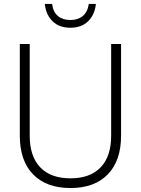

<svg xmlns="http://www.w3.org/2000/svg" viewBox="-20 -933 711 969"><path d="M336 16Q214 16 147 -53Q80 -122 80 -248V-711H130V-248Q130 -144 183 -88.5Q236 -33 336 -33Q435 -33 488 -88.5Q541 -144 541 -248V-711H591V-248Q591 -122 524 -53Q457 16 336 16ZM335 -793Q279 -793 245.5 -825.5Q212 -858 206 -913H243Q248 -872 272.5 -852Q297 -832 335 -832Q373 -832 397.5 -852Q422 -872 428 -913H464Q458 -858 424.5 -825.5Q391 -793 335 -793Z"/></svg>

Font: Geist ExtLt
Style: Regular
Weight: 400
Designer: Basement.studio, Andrés Briganti, Mateo Zaragoza
Foundry: Basement.studio, Vercel, Andrés Briganti, Guido Ferreyra, Mateo Zaragoza
Version: Version 1.401